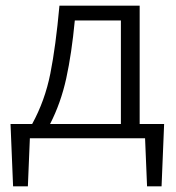

<svg xmlns="http://www.w3.org/2000/svg" viewBox="-20 -486 617 675"><path d="M557 -50 548 169H497L490 0H85L78 169H26L17 -50H93Q138 -132 157 -227.5Q176 -323 189 -466H471V-50ZM156 -50H405V-414H243Q232 -298 213 -211Q194 -124 156 -50Z"/></svg>

Font: EauTestSC
Style: Regular
Weight: 400
Designer: Christian Thalmann (Catharsis Fonts)
Version: Version 0.001;PS 000.001;hotconv 1.0.88;makeotf.lib2.5.64775